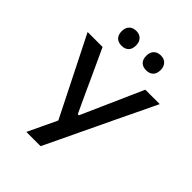

<svg xmlns="http://www.w3.org/2000/svg" viewBox="-258 -1067 1201 1201"><g transform="rotate(45 342.0 -467.0)"><path d="M193.5 0Q215 -45.5 237.5 -92.8Q260 -140 284.5 -192L126 -507.5Q100 -559 76.5 -605.8Q53 -652.5 22.5 -713H155Q181.5 -655.5 200.8 -613.5Q220 -571.5 237.5 -533.8Q255 -496 275.5 -450.5L342.5 -306H352.5L415.5 -448Q436.5 -495 453.5 -533.8Q470.5 -572.5 489.2 -614.5Q508 -656.5 533 -713H660.5Q629.5 -648 596 -578.2Q562.5 -508.5 534.5 -450.5L427 -225Q402.5 -173.5 374 -113.8Q345.5 -54 319.5 0ZM450 -802Q421.5 -802 404.2 -818.5Q387 -835 387 -868Q387 -899 404.2 -916.2Q421.5 -933.5 451 -933.5Q480.5 -933.5 497.2 -915.5Q514 -897.5 514 -868Q514 -835 497 -818.5Q480 -802 450 -802ZM232.5 -802Q204 -802 186.8 -818.5Q169.5 -835 169.5 -868Q169.5 -899 186.8 -916.2Q204 -933.5 233.5 -933.5Q263 -933.5 279.8 -915.5Q296.5 -897.5 296.5 -868Q296.5 -835 279.5 -818.5Q262.5 -802 232.5 -802Z"/></g></svg>

Font: Commissioner Medium
Style: Regular
Weight: 500
Designer: Kostas Bartsokas
Foundry: Kostas Bartsokas
Version: Version 1.000; ttfautohint (v1.8.3)